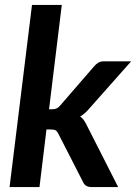

<svg xmlns="http://www.w3.org/2000/svg" viewBox="-20 -763 555 783"><path d="M232 -743H110.5L19 0H141L169.5 -235H186.5C195.8 -235 202.6 -233.8 206.8 -231.5C210.9 -229.2 214.8 -224.2 218.5 -216.5L318 -22C321.7 -13.7 326.5 -7.9 332.5 -4.8C338.5 -1.6 346 0 355 0H462L335.5 -249C331.8 -257 327.8 -264.3 323.2 -271C318.8 -277.7 313.3 -283.3 307 -288C321 -296.3 334 -307.8 346 -322.5L515 -513H405C395.3 -513 387.3 -511.2 381 -507.5C374.7 -503.8 368.7 -498.5 363 -491.5L226.5 -334C221.2 -327.7 216.1 -323.3 211.2 -321C206.4 -318.7 200.2 -317.5 192.5 -317.5H180Z"/></svg>

Font: Lato
Style: Bold Italic
Weight: 700
Italic angle: -7°
Designer: Lukasz Dziedzic
Foundry: tyPoland Lukasz Dziedzic
Version: Version 2.007; 2014-02-27